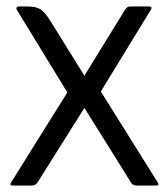

<svg xmlns="http://www.w3.org/2000/svg" viewBox="-20 -576 520 596"><path d="M242 -241 98 -12Q91 0 79 0H19Q9 0 14 -9L189 -289L32 -546Q30 -548 31.5 -552Q33 -556 37 -556H65Q91 -556 105 -547.5Q119 -539 137 -510L242 -341L367 -544Q371 -550 374.5 -553Q378 -556 385 -556H444Q448 -556 449.5 -553.5Q451 -551 449 -547L293 -292L470 -9Q473 -5 471.5 -2.5Q470 0 465 0H404Q391 0 385 -12Z"/></svg>

Font: Zain
Style: Regular
Weight: 400
Designer: Zain,Boutros
Foundry: Mobile Telecommunications Company (Zain), 2024
Version: Version 1.51; ttfautohint (v1.8.4)